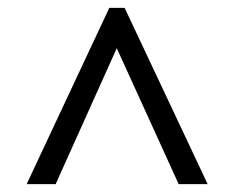

<svg xmlns="http://www.w3.org/2000/svg" viewBox="-20 -734 599 490"><path d="M48 -264H122L278 -611L436 -264H510L298 -714H259Z"/></svg>

Font: Noto Serif SemiBold
Style: Regular
Weight: 600
Designer: Monotype Design Team
Foundry: Monotype Imaging Inc.
Version: Version 2.013